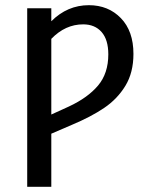

<svg xmlns="http://www.w3.org/2000/svg" viewBox="-20 -721 563 741"><path d="M495 -513Q495 -441 464 -390Q433 -339 382 -304.5Q331 -270 257 -239L178 -205V0H85V-689H178V-639Q240 -701 323 -701Q398 -701 446.5 -651Q495 -601 495 -513ZM398 -511Q398 -568 372 -597.5Q346 -627 301 -627Q232 -627 178 -571V-279L246 -310Q319 -344 358.5 -391Q398 -438 398 -511Z"/></svg>

Font: Fira Sans Condensed
Style: Regular
Weight: 400
Width: 3
Designer: bBox Type GmbH & Carrois Corporate GbR & Edenspiekermann AG
Foundry: bBox Type GmbH & Carrois Corporate GbR & Edenspiekermann AG
Version: Version 4.301